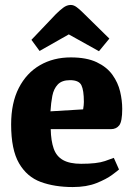

<svg xmlns="http://www.w3.org/2000/svg" viewBox="-20 -743 544 776"><path d="M274 13Q201 13 145 -7.5Q89 -28 57 -83Q25 -138 25 -240Q25 -327 56 -387.5Q87 -448 141.5 -479.5Q196 -511 266 -511Q330 -511 371 -491.5Q412 -472 434.5 -440.5Q457 -409 465.5 -373Q474 -337 474 -303Q474 -252 462 -236.5Q450 -221 428 -221H185Q186 -174 197 -142.5Q208 -111 235 -96Q262 -81 308 -81Q372 -81 404 -92Q436 -103 440 -105L461 -58Q457 -54 433.5 -36.5Q410 -19 370 -3Q330 13 274 13ZM184 -293 316 -301Q319 -319 319 -331Q319 -378 309 -398.5Q299 -419 263 -419Q230 -419 213.5 -401.5Q197 -384 191.5 -355.5Q186 -327 184 -293ZM380 -536 258 -604 140 -537 107 -582 206 -686Q220 -700 235 -711.5Q250 -723 266 -723Q278 -723 290 -714Q302 -705 313 -694L422 -587Z"/></svg>

Font: Faustina ExtraBold
Style: Regular
Weight: 800
Designer: Alfonso Garcia
Foundry: http://www.omnibus-type.com
Version: Version 1.200